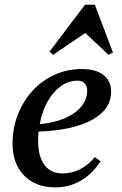

<svg xmlns="http://www.w3.org/2000/svg" viewBox="-20 -793 526 826"><path d="M217 13Q133 13 83.5 -38Q34 -89 34 -175Q34 -242 57 -300.5Q80 -359 120.5 -403Q161 -447 215.5 -471.5Q270 -496 332 -496Q392 -496 425 -470.5Q458 -445 458 -399Q458 -322 375.5 -277Q293 -232 146 -227Q144 -207 144 -187Q144 -119 171.5 -83Q199 -47 249 -47Q329 -47 388 -117L413 -99Q338 13 217 13ZM314 -446Q275 -446 241.5 -422Q208 -398 184.5 -356Q161 -314 151 -259Q209 -264 255.5 -283Q302 -302 328.5 -333Q355 -364 355 -404Q355 -423 344 -434.5Q333 -446 314 -446ZM208 -557 193 -571 346 -773H388L466 -567L447 -557L347 -651Z"/></svg>

Font: Platypi
Style: Italic
Weight: 400
Italic angle: -13°
Designer: David Sargent
Foundry: Bolt Cutter Type
Version: Version 1.200; ttfautohint (v1.8.4.7-5d5b)